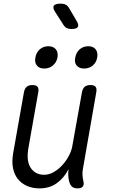

<svg xmlns="http://www.w3.org/2000/svg" viewBox="-20 -1029 640 1059"><path d="M408 10Q387 10 376.5 0Q366 -10 361 -30Q357 -46 356.5 -62.5Q356 -79 358 -96Q333 -47 293 -18.5Q253 10 198 10Q158 10 127.5 -4Q97 -18 77.5 -43Q58 -68 51.5 -103Q45 -138 52 -181L112 -520Q116 -541 127.5 -550.5Q139 -560 159 -560Q179 -560 187 -550.5Q195 -541 191 -520L135 -203Q131 -176 133.5 -151Q136 -126 147 -107Q158 -88 177 -76.5Q196 -65 224 -65Q251 -65 277.5 -80.5Q304 -96 325 -119.5Q346 -143 360.5 -171Q375 -199 379 -224L432 -520Q436 -541 447.5 -550.5Q459 -560 479 -560Q499 -560 507 -550.5Q515 -541 511 -520L437 -96Q434 -80 435 -63Q436 -46 440 -30Q445 -10 436.5 0Q428 10 408 10ZM444 -651Q417 -651 403 -667.5Q389 -684 395 -711Q400 -740 419.5 -757Q439 -774 467 -774Q494 -774 507.5 -757Q521 -740 516 -711Q511 -684 491.5 -667.5Q472 -651 444 -651ZM224 -651Q197 -651 183.5 -667.5Q170 -684 175 -711Q180 -740 199.5 -757Q219 -774 247 -774Q274 -774 288 -757Q302 -740 297 -711Q291 -684 271.5 -667.5Q252 -651 224 -651ZM331 -890 285 -962Q269 -986 277 -997.5Q285 -1009 315 -1009Q331 -1009 342 -1003.5Q353 -998 360 -986L403 -913Q416 -891 409 -880Q402 -869 374 -869Q359 -869 348.5 -874Q338 -879 331 -890Z"/></svg>

Font: Maple Mono Light
Style: Italic
Weight: 300
Italic angle: -10°
Monospace: yes
Designer: subframe7536
Version: Version 7.000